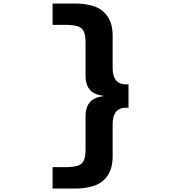

<svg xmlns="http://www.w3.org/2000/svg" viewBox="-20 -838 1097 1090"><path d="M402.5 232.5H278.5V111H347.5Q392 111 418 103.8Q444 96.5 454.8 75.2Q465.5 54 465.5 12V-174.5Q465.5 -220.5 481 -245.2Q496.5 -270 521.5 -280.2Q546.5 -290.5 574.5 -293Q546.5 -295.5 521.5 -305.8Q496.5 -316 481 -340.8Q465.5 -365.5 465.5 -411.5V-598Q465.5 -639.5 454.8 -661Q444 -682.5 418 -689.8Q392 -697 347.5 -697H278.5V-818H402.5Q516.5 -818 568 -771.2Q619.5 -724.5 619.5 -636V-452.5Q619.5 -359 695.5 -359H709.5V-226.5H695.5Q619.5 -226.5 619.5 -133.5V50.5Q619.5 139 568 185.8Q516.5 232.5 402.5 232.5Z"/></svg>

Font: Trispace Expanded
Style: Bold
Weight: 700
Width: 7
Designer: Tyler Finck
Foundry: Etcetera Type Company
Version: Version 1.210; ttfautohint (v1.8.3)